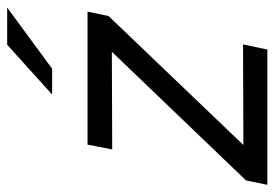

<svg xmlns="http://www.w3.org/2000/svg" viewBox="-146 -614 746 521"><g transform="rotate(-90 226.5 -353.0)"><path d="M-14 0 -2 -58 347 -422 82 -421 95 -488H456L444 -431L94 -65L367 -66L353 0ZM231 -584 366 -706H467L301 -584Z"/></g></svg>

Font: Red Hat Text
Style: Italic
Weight: 400
Italic angle: -12°
Designer: Pentagram, MCKL
Foundry: Pentagram, MCKL
Version: Version 1.023